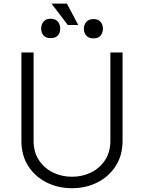

<svg xmlns="http://www.w3.org/2000/svg" viewBox="-20 -1013 784 1046"><path d="M581.3 -727.3H647.7V-245.7Q647.7 -166.5 610.4 -108.7Q573.2 -50.8 510.7 -19.2Q448.2 12.4 372.2 12.4Q296.2 12.4 233.5 -19.2Q170.8 -50.8 133.7 -108.7Q96.6 -166.5 96.6 -245.7V-727.3H163V-245.7Q163 -185.4 191.4 -141.5Q219.8 -97.7 267.4 -73.9Q315 -50.1 372.2 -50.1Q429.7 -50.1 477.1 -73.9Q524.5 -97.7 552.9 -141.5Q581.3 -185.4 581.3 -245.7ZM204.2 -856.9Q204.2 -879.6 217.2 -895.2Q230.1 -910.9 255.3 -910.9Q282 -910.9 295.1 -895.2Q308.2 -879.6 307.9 -856.5Q308.2 -834.9 295.5 -820.1Q282.7 -805.4 256.4 -805.4Q229 -805.4 216.6 -820.8Q204.2 -836.3 204.2 -856.9ZM436.8 -855.8Q437.1 -877.8 450.1 -893.5Q463.1 -909.1 489.7 -909.1Q514.9 -909.1 527.9 -893.8Q540.8 -878.6 540.8 -856.5Q540.8 -835.9 528.6 -819.8Q516.3 -803.6 489.7 -804Q463.1 -803.6 450.1 -819.1Q437.1 -834.5 436.8 -855.8ZM344.5 -993.3 406.2 -876.8H349.4L260.7 -993.3Z"/></svg>

Font: Inter UI Light
Style: Regular
Weight: 300
Designer: Rasmus Andersson
Foundry: rsms
Version: 3.2;8d6f07862